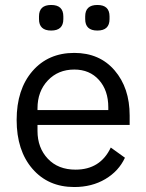

<svg xmlns="http://www.w3.org/2000/svg" viewBox="-20 -741 589 773"><path d="M137 -664V-675Q137 -721 186 -721Q235 -721 235 -675V-664Q235 -618 186 -618Q137 -618 137 -664ZM323 -664V-675Q323 -721 372 -721Q421 -721 421 -675V-664Q421 -618 372 -618Q323 -618 323 -664ZM279 12Q174 12 110.5 -61.5Q47 -135 47 -258Q47 -381 110.5 -454.5Q174 -528 279 -528Q381 -528 441.5 -457.5Q502 -387 502 -276V-238H131V-214Q131 -146 172.5 -102Q214 -58 284 -58Q384 -58 426 -147L483 -106Q458 -52 404 -20Q350 12 279 12ZM279 -461Q214 -461 172.5 -417Q131 -373 131 -305V-298H416V-309Q416 -377 378.5 -419Q341 -461 279 -461Z"/></svg>

Font: Aneliza
Style: Regular
Weight: 400
Designer: Mike Abbink, Paul van der Laan, Pieter van Rosmalen
Foundry: Bold Monday
Version: Version 3.0